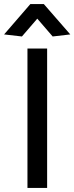

<svg xmlns="http://www.w3.org/2000/svg" viewBox="-44 -917 363 937"><path d="M186 0V-680H90V0ZM138 -826 213 -739 299 -749 170 -897H104L-24 -749L63 -739Z"/></svg>

Font: Catamaran Thin Medium
Style: Regular
Weight: 500
Version: Version 2.000